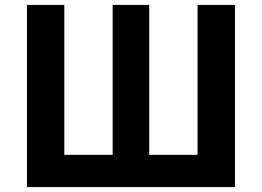

<svg xmlns="http://www.w3.org/2000/svg" viewBox="-20 -762 1067 782"><path d="M242 -742V-131.4H438.8V-742H587.8V-131.4H784.6V-742H937V0H89.8V-742Z"/></svg>

Font: 寒蝉端黑体 Light
Style: Regular
Weight: 300
Designer: ChillDuanSans {Warren2060}; 
Source Han Sans {Ryoko NISHIZUKA 西塚涼子 (kana, bopomofo & ideographs); Paul D. Hunt (Latin, G
Foundry: ChillType&Adobe
Version: Version 1.300;Glyphs 3.3 (3306)